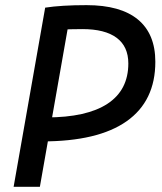

<svg xmlns="http://www.w3.org/2000/svg" viewBox="-20 -723 626 743"><path d="M32.7 0 154.8 -693.4H256.3L134.3 0ZM88.4 -175.8 104.5 -268.6H159.2Q315.4 -268.6 396 -321.5Q476.6 -374.5 476.6 -477.5Q476.6 -543 431.4 -576.7Q386.2 -610.4 298.8 -610.4Q201.2 -610.4 138.7 -600.6L154.8 -693.4Q217.3 -703.1 314.9 -703.1Q446.3 -703.1 513.7 -647.5Q581.1 -591.8 581.1 -483.9Q581.1 -332 470.2 -253.9Q359.4 -175.8 143.1 -175.8Z"/></svg>

Font: Cascadia Code PL
Style: Italic
Weight: 400
Italic angle: -10°
Monospace: yes
Designer: Aaron Bell
Foundry: Saja Typeworks
Version: Version 2404.023